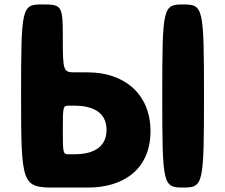

<svg xmlns="http://www.w3.org/2000/svg" viewBox="-20 -845 1014 865"><path d="M805 -825C896 -825 899 -813 899 -413C899 -12 896 0 805 0C714 0 711 -12 711 -413C711 -813 714 -825 805 -825ZM75 -413C75 -12 79 0 226 0H376C537 0 658 -83 658 -254C658 -424 537 -519 376 -519H320C265 -519 263 -523 263 -672C263 -821 260 -825 169 -825C78 -825 75 -813 75 -413ZM263 -260C263 -366 264 -369 290 -369H316C390 -369 460 -344 460 -260C460 -175 390 -150 316 -150H290C264 -150 263 -153 263 -260Z"/></svg>

Font: Hussar Print
Style: Bold
Weight: 700
Foundry: Cannot Into Space Fonts
Version: Version 2.00